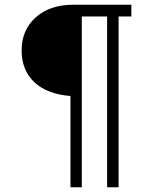

<svg xmlns="http://www.w3.org/2000/svg" viewBox="-20 -703 636 812"><path d="M289.5 -683H535.5V-633.5H481.5V89H433V-633.5H326V89H278V-297Q180 -304.5 125.8 -354.8Q71.5 -405 71.5 -490Q71.5 -576.5 131.5 -629.8Q191.5 -683 289.5 -683Z"/></svg>

Font: MM Phetkon
Style: Regular
Weight: 400
Designer: Khon Soe Zaw Thu
Version: Version 1.00 July 15, 2016, initial release